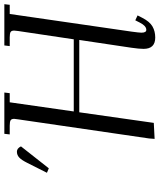

<svg xmlns="http://www.w3.org/2000/svg" viewBox="56 -798 749 902"><g transform="rotate(-90 431.0 -347.5)"><path d="M69.8 -502 116.2 -594.2Q129.9 -621.6 141.6 -632.3Q153.3 -643.1 168.9 -643.1Q184.6 -643.1 193.8 -624L90.8 -493.2ZM229 3.9 231 -22 320.8 -637.2Q323.2 -654.3 323.2 -655.8Q323.2 -668.5 316.4 -672.6Q309.6 -676.8 291 -676.8H250L252.9 -702.1H446.8L443.8 -676.8H400.9L357.9 -376H696.8L735.8 -637.2Q737.8 -650.9 737.8 -655.8Q737.8 -668.5 731.2 -672.6Q724.6 -676.8 706.1 -676.8H665L668 -702.1H861.8L858.9 -676.8H815.9L732.9 -104Q728 -68.8 728 -58.1Q728 -35.2 741.2 -35.2Q759.8 -35.2 774.9 -64.9L786.1 -86.9L809.1 -76.2L797.9 -54.2Q779.8 -19 757.1 -6.1Q734.4 6.8 705.1 6.8Q651.9 6.8 651.9 -47.9Q651.9 -68.4 657.2 -105L693.8 -350.1H354L304.2 0Z"/></g></svg>

Font: Dihjauti
Style: Italic
Weight: 400
Italic angle: -9°
Designer: T. Christopher White
Version: Version 3.0.0